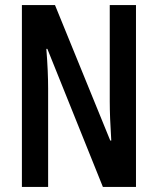

<svg xmlns="http://www.w3.org/2000/svg" viewBox="-20 -734 620 754"><path d="M514 0V-714H411V-335C411 -296 413 -245 417 -182H413L196 -714H66V0H169V-387C169 -428 167 -480 162 -542H166L384 0Z"/></svg>

Font: Noto Sans Display Condensed Medium
Style: Regular
Weight: 500
Width: 3
Designer: Monotype Design Team
Foundry: Monotype Imaging Inc.
Version: Version 1.900